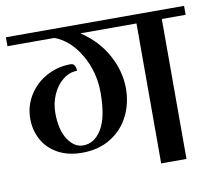

<svg xmlns="http://www.w3.org/2000/svg" viewBox="-82 -681 858 762"><g transform="rotate(-10 347.0 -300.0)"><path d="M706 -600V-564H610V0H508V-564H282Q351 -518 386.5 -452Q422 -386 422 -318Q422 -258 397 -207.5Q372 -157 323 -126.5Q274 -96 207 -96Q150 -96 109 -119Q68 -142 47.5 -180.5Q27 -219 27 -264Q27 -315 53 -357.5Q79 -400 124 -425Q169 -450 223 -450Q233 -450 238 -441.5Q243 -433 243 -420Q213 -420 186.5 -399.5Q160 -379 144.5 -344Q129 -309 129 -270Q129 -202 154.5 -163Q180 -124 216 -124Q262 -124 291 -172Q320 -220 320 -318Q320 -402 279.5 -471.5Q239 -541 177 -564H-12V-600Z"/></g></svg>

Font: Arya
Style: Regular
Weight: 400
Designer: Eduardo Rodriguez Tunni, Modular Infotech
Foundry: Eduardo Rodriguez Tunni, Modular Infotech
Version: Version 1.002